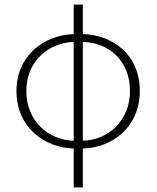

<svg xmlns="http://www.w3.org/2000/svg" viewBox="-20 -639 684 839"><path d="M302 180H342V10C470 7 591 -83 591 -241C591 -398 476 -486 342 -490V-619H302V-490C174 -486 52 -398 52 -241C52 -83 174 7 302 10ZM95 -241C95 -371 191 -452 302 -456V-24C191 -27 95 -111 95 -241ZM548 -241C548 -111 452 -27 342 -24V-456C460 -452 548 -371 548 -241Z"/></svg>

Font: Source Sans Pro Light
Style: Regular
Weight: 300
Designer: Paul D. Hunt
Foundry: Adobe Systems Incorporated
Version: Version 3.006;hotconv 1.0.111;makeotfexe 2.5.65597